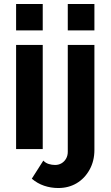

<svg xmlns="http://www.w3.org/2000/svg" viewBox="-20 -750 556 966"><path d="M61 0V-524H195V0ZM61 -730H195V-597H61ZM140 149 198 58Q209 70 225 75Q241 80 257 80Q275 80 289.5 71.5Q304 63 312.5 48Q321 33 321 14V-524H455V4Q455 60 430.5 104Q406 148 365.5 172Q325 196 273 196Q236 196 202 184.5Q168 173 140 149ZM321 -597V-730H455V-597Z"/></svg>

Font: YasnoRaleway
Style: Bold
Weight: 700
Designer: Matt McInerney, Pablo Impallari, Rodrigo Fuenzalida
Foundry: Matt McInerney, Pablo Impallari, Rodrigo Fuenzalida
Version: Version 4.026